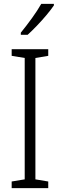

<svg xmlns="http://www.w3.org/2000/svg" viewBox="-20 -967 309 987"><path d="M228 0H40V-34L107 -45V-669L40 -680V-714H228V-680L162 -669V-45L228 -34ZM257 -939Q242 -917 218.5 -889Q195 -861 169 -834Q143 -807 122 -788H87V-799Q117 -836 144.5 -874Q172 -912 192 -947H257Z"/></svg>

Font: Noto Sans Tamil Condensed Light
Style: Regular
Weight: 300
Width: 3
Designer: Jelle Bosma - Monotype Design Team
Foundry: Monotype Imaging Inc.
Version: Version 2.004; ttfautohint (v1.8.4.7-5d5b)